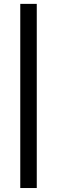

<svg xmlns="http://www.w3.org/2000/svg" viewBox="-20 -730 287 966"><path d="M165 -710.5V216H82V-710.5Z"/></svg>

Font: Anek Malayalam Medium
Style: Regular
Weight: 500
Designer: Maithili Shingre (Malayalam) & Yesha Goshar (Latin)
Foundry: Ek Type
Version: Version 1.003